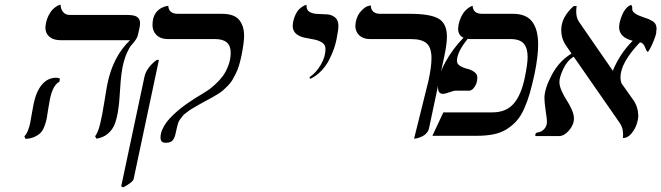

<svg xmlns="http://www.w3.org/2000/svg" viewBox="-20 -580 2824 820"><path d="M193.8 -159.2Q190.4 -143.6 186.5 -118.2Q182.6 -92.8 180.2 -77.9Q177.7 -63 171.1 -44.2Q164.6 -25.4 155.3 -14.9Q146 -4.4 129.2 3.7Q112.3 11.7 88.9 13.2L84 2Q92.8 -5.9 99.4 -22.7Q106 -39.6 108.9 -54.9Q111.8 -70.3 116.5 -97.7Q121.1 -125 124 -138.2Q134.8 -189.9 159.4 -219Q184.1 -248 220.2 -248Q230.5 -248 235.8 -244.1L233.9 -231Q206.1 -216.8 193.8 -159.2ZM503.9 -295.9Q498.5 -270.5 495.4 -233.4Q492.2 -196.3 490.7 -166.7Q489.3 -137.2 483.9 -104.5Q478.5 -71.8 469.5 -48.8Q460.4 -25.9 440.7 -9Q420.9 7.8 392.1 12.2L386.2 2Q398.9 -14.6 407.7 -50.8Q416.5 -86.9 425.5 -144Q434.6 -201.2 439 -223.1Q462.9 -338.9 535.2 -408.2H240.2Q208.5 -408.2 191.2 -422.9Q173.8 -437.5 173.8 -462.9Q173.8 -467.3 175.8 -479Q180.2 -500 188.5 -515.9Q196.8 -531.7 205.1 -539.8Q213.4 -547.9 221.2 -552.7Q229 -557.6 233.9 -558.6L238.8 -560.1Q238.8 -542 249.3 -529.1Q259.8 -516.1 277.8 -516.1H523.9Q553.7 -516.1 565.9 -507.6Q578.1 -499 578.1 -481Q578.1 -469.7 575.2 -458L569.8 -434.1Q567.4 -421.4 559.1 -409.4Q550.8 -397.5 541.7 -387.7Q532.7 -377.9 522 -354Q511.2 -330.1 503.9 -295.9Z M506.3 220.2 497.6 215.8 596.7 -251Q605 -291 649.4 -324.2H658.7L550.8 184.1Q548.3 197.8 506.3 220.2ZM736.3 -38.1Q734.4 -32.2 732.2 -20Q730 -7.8 727.8 -1Q725.6 5.9 721.2 13.9Q716.8 22 708.7 25.9Q700.7 29.8 688.5 29.8Q676.3 29.8 670.9 24.4Q665.5 19 665.5 6.8Q665.5 -9.3 673.1 -26.6Q680.7 -43.9 691.9 -58.8Q703.1 -73.7 720.2 -89.8Q737.3 -106 752.2 -117.7Q767.1 -129.4 786.4 -142.6Q805.7 -155.8 816.4 -162.4Q827.1 -168.9 840.8 -177.2Q841.8 -177.7 842.5 -178.2Q843.3 -178.7 844.2 -179.2Q845.2 -179.7 845.7 -180.2Q856.9 -187 868.4 -194.6Q879.9 -202.1 898.7 -219.2Q917.5 -236.3 931.2 -254.6Q944.8 -272.9 955.1 -299.8Q965.3 -326.7 965.3 -355Q965.3 -413.1 899.4 -413.1H696.8Q666.5 -413.1 648.9 -429.9Q631.3 -446.8 631.3 -473.1Q631.3 -531.7 678.7 -550.3Q691.9 -555.2 698.7 -555.2Q700.2 -521 740.7 -521H926.8Q980 -521 1001.2 -495.4Q1022.5 -469.7 1022.5 -426.8Q1022.5 -398.9 1011.7 -344.2Q1006.8 -320.8 1001 -301.3Q995.1 -281.7 987.1 -265.6Q979 -249.5 971.9 -237.5Q964.8 -225.6 953.4 -214.1Q941.9 -202.6 933.6 -195.1Q925.3 -187.5 910.2 -178.2Q895 -168.9 885 -163.3Q875 -157.7 856.4 -147.9Q836.9 -137.2 832.3 -134.5Q827.6 -131.8 811.8 -122.8Q795.9 -113.8 791.5 -110.4Q787.1 -106.9 775.9 -98.9Q764.6 -90.8 760.7 -85.4Q756.8 -80.1 750.5 -72Q744.1 -64 741.2 -55.7Q738.3 -47.4 736.3 -38.1Z M1305.2 -243.2 1301.3 -250Q1329.6 -268.6 1349.9 -303Q1370.1 -337.4 1370.1 -371.1Q1370.1 -388.7 1355.7 -398.2Q1341.3 -407.7 1320.8 -411.4Q1300.3 -415 1279.5 -419.4Q1258.8 -423.8 1244.4 -436Q1230 -448.2 1230 -470.2Q1230 -475.1 1231.9 -486.8Q1235.8 -505.4 1243.2 -519.8Q1250.5 -534.2 1258.3 -541.3Q1266.1 -548.3 1273.2 -552.7Q1280.3 -557.1 1284.7 -558.1L1289.1 -559.1V-554.2Q1289.1 -536.1 1303 -528.6Q1316.9 -521 1336.9 -520.5Q1356.9 -520 1377.2 -518.6Q1397.5 -517.1 1411.4 -505.4Q1425.3 -493.7 1425.3 -469.2Q1425.3 -451.7 1417 -411.1Q1413.1 -391.6 1406 -371.3Q1398.9 -351.1 1386.2 -325.4Q1373.5 -299.8 1352.3 -277.6Q1331.1 -255.4 1305.2 -243.2Z M1748.5 12.2 1809.6 -233.9Q1822.8 -293.9 1822.8 -332Q1822.8 -376 1802.5 -394.5Q1782.2 -413.1 1735.8 -413.1H1560.5Q1531.2 -413.1 1514.4 -429Q1497.6 -444.8 1497.6 -470.2Q1497.6 -475.1 1499.5 -486.8Q1505.4 -514.6 1521.5 -532.2Q1537.6 -549.8 1550.3 -553.7L1563.5 -557.1Q1564.9 -521 1604.5 -521H1730.5Q1817.9 -521 1853.3 -500.2Q1888.7 -479.5 1888.7 -423.8Q1888.7 -392.6 1878.4 -344.2L1812.5 -33.2Q1810.1 -21.5 1802.5 -12.5Q1794.9 -3.4 1786.1 1Q1777.3 5.4 1768.6 8.3Q1759.8 11.2 1754.4 11.7Z M2221.2 -248Q2233.4 -307.1 2233.4 -336.9Q2233.4 -374 2217 -393.6Q2200.7 -413.1 2160.6 -413.1H1994.6Q1982.4 -413.1 1977.5 -414.1Q1931.6 -357.9 1931.6 -319.8Q1931.6 -306.6 1945.3 -298.3Q1959 -290 1975.1 -286.4Q1991.2 -282.7 2004.9 -273.2Q2018.6 -263.7 2018.6 -249Q2018.6 -227.1 2007.6 -210Q1996.6 -192.9 1984.4 -192.9H1928.2Q1917.5 -192.9 1899.4 -186Q1881.3 -179.2 1871.6 -179.2Q1850.6 -179.2 1850.6 -207Q1850.6 -256.8 1881.6 -313.7Q1912.6 -370.6 1959.5 -418.9Q1936.5 -428.7 1936.5 -458Q1936.5 -463.4 1938.5 -475.1Q1942.9 -495.1 1950.7 -510.5Q1958.5 -525.9 1966.6 -533.9Q1974.6 -542 1981.9 -547.1Q1989.3 -552.2 1994.1 -553.7L1998.5 -555.2Q2000 -521 2039.6 -521H2171.4Q2226.6 -521 2252.4 -488Q2278.3 -455.1 2278.3 -389.2Q2278.3 -339.4 2263.2 -265.1Q2252.4 -216.3 2242.7 -182.1Q2232.9 -147.9 2218.8 -116.2Q2204.6 -84.5 2187 -64.5Q2169.4 -44.4 2145 -28.8Q2120.6 -13.2 2088.9 -6.6Q2057.1 0 2015.6 0H1826.7L1873.5 -100.1H2083.5Q2140.6 -100.1 2173.1 -136.5Q2205.6 -172.9 2221.2 -248Z M2782.2 -441.9 2783.2 -440.9Q2780.3 -426.8 2772.2 -406.7Q2764.2 -386.7 2756.6 -372.8Q2749 -358.9 2747.1 -358.9Q2743.7 -358.9 2740.5 -365Q2737.3 -371.1 2734.9 -378.2Q2732.4 -385.3 2726.8 -391.8Q2721.2 -398.4 2712.9 -398.9Q2629.9 -312 2629.9 -249Q2629.9 -235.8 2634.3 -224.1L2684.1 -153.8Q2704.6 -125.5 2706.1 -86.9Q2706.1 -71.3 2699.2 -49.8Q2692.4 -28.3 2676.3 -9.3Q2660.2 9.8 2640.1 9.8Q2641.1 3.9 2641.1 -6.8Q2641.1 -33.2 2627.9 -53.2L2430.2 -337.9Q2402.3 -321.3 2385.7 -285.6Q2369.1 -250 2369.1 -230Q2369.1 -212.9 2378.9 -191.2Q2388.7 -169.4 2400.1 -152.1Q2411.6 -134.8 2421.4 -113Q2431.2 -91.3 2431.2 -74.2Q2431.2 -47.4 2410.4 -23.2Q2389.6 1 2368.2 1H2267.1Q2267.1 0.5 2266.6 -1Q2266.1 -2.4 2266.1 -2.9Q2266.1 -12.2 2274.9 -14.2Q2293 -16.1 2304.4 -29.1Q2315.9 -42 2315.9 -59.1Q2315.9 -71.3 2310.5 -106.9Q2305.2 -142.6 2305.2 -161.1Q2305.2 -201.2 2336.9 -260.7Q2368.7 -320.3 2420.9 -351.1L2397.9 -384.8Q2377 -414.1 2377 -452.1Q2377 -506.8 2430.2 -554.2H2442.9Q2440.9 -546.4 2440.9 -530.8Q2440.9 -502.9 2454.1 -484.9L2597.2 -277.8Q2627.4 -351.1 2682.1 -405.8Q2624 -420.4 2624 -464.8Q2624 -470.2 2626 -481.9Q2630.4 -501 2637 -516.1Q2643.6 -531.2 2649.9 -539.1Q2656.2 -546.9 2662.1 -551.8Q2668 -556.6 2671.9 -557.6L2675.3 -559.1Q2680.2 -554.2 2680.2 -546.9V-540Q2680.2 -521.5 2731.9 -504.9Q2744.1 -501 2749.5 -498.8Q2754.9 -496.6 2765.1 -490.7Q2775.4 -484.9 2779.8 -476.3Q2784.2 -467.8 2784.2 -456.1Q2784.2 -451.7 2782.2 -441.9Z"/></svg>

Font: Linear Smooth
Style: Italic
Weight: 400
Designer: Philipp H. Poll, Flanker
Foundry: Philipp H. Poll, reworked by Flanker
Version: Version 1.061 | FøM Fix